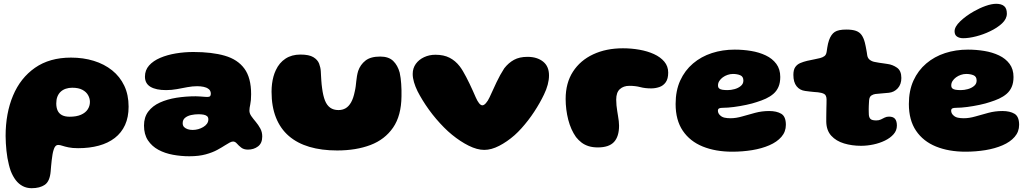

<svg xmlns="http://www.w3.org/2000/svg" viewBox="-20 -754 5406 1010"><path d="M146.5 236Q120.5 236 99.5 225Q78.5 214 63 193.8Q47.5 173.5 36.5 145.5Q31 130 26.8 112.8Q22.5 95.5 19.2 77.2Q16 59 14 39.5Q12 20 10.8 0.5Q9.5 -19 9.5 -38.5Q9.5 -158 48.5 -251Q87.5 -344 164.2 -397.5Q241 -451 353.5 -451Q418 -451 473.2 -434Q528.5 -417 569.8 -384Q611 -351 633.8 -303Q656.5 -255 656.5 -193Q656.5 -137.5 637.8 -96.5Q619 -55.5 583.8 -28.2Q548.5 -1 499.8 12.2Q451 25.5 391 25.5Q360.5 25.5 340.5 21.2Q320.5 17 308 12.8Q295.5 8.5 287 8.5Q277.5 8.5 271.5 15.2Q265.5 22 262 34.5Q258.5 45 256.2 59Q254 73 252 89Q250 105 248.8 120.2Q247.5 135.5 246.5 148Q242 200 215.8 218Q189.5 236 146.5 236ZM346.5 -140Q382.5 -140 406.2 -150.5Q430 -161 441.5 -178.8Q453 -196.5 453 -218Q453 -236 443.5 -253.2Q434 -270.5 413.5 -281.5Q393 -292.5 360 -292.5Q341.5 -292.5 326 -287.2Q310.5 -282 299.2 -271.5Q288 -261 282 -245.8Q276 -230.5 276 -210Q276 -188 283.2 -172.2Q290.5 -156.5 306.2 -148.2Q322 -140 346.5 -140Z M976 68Q932.5 68 890 60.2Q847.5 52.5 813.2 34Q779 15.5 758.2 -15.8Q737.5 -47 737.5 -93.5Q737.5 -137.5 760 -167.2Q782.5 -197 821 -214.5Q859.5 -232 908.2 -239.8Q957 -247.5 1009.5 -247.5Q1021.5 -247.5 1033.2 -246.5Q1045 -245.5 1055 -244.8Q1065 -244 1070.5 -244Q1081 -244 1085 -248Q1089 -252 1089 -260.5Q1089 -266.5 1087.5 -271.2Q1086 -276 1083 -280.2Q1080 -284.5 1075.5 -287Q1066.5 -294 1051 -297.2Q1035.5 -300.5 1017 -300.5Q992.5 -300.5 965.8 -295.5Q939 -290.5 911 -285.2Q883 -280 853.5 -280Q801 -280 771.8 -297.2Q742.5 -314.5 742.5 -351Q742.5 -385 764.2 -409.5Q786 -434 823 -449.8Q860 -465.5 905.2 -473Q950.5 -480.5 997 -480.5Q1094.5 -480.5 1162.2 -461Q1230 -441.5 1265.5 -393.2Q1301 -345 1301 -258.5Q1301 -241 1299.8 -228Q1298.5 -215 1296.5 -205Q1294.5 -195 1293.2 -187.2Q1292 -179.5 1292 -172Q1292 -157.5 1302 -143.2Q1312 -129 1325.5 -113Q1339 -97 1349.2 -78.2Q1359.5 -59.5 1359.5 -36Q1359.5 -0.5 1337.2 16.2Q1315 33 1284.5 33Q1262.5 33 1249 22.5Q1235.5 12 1226.2 1.2Q1217 -9.5 1206 -9.5Q1198.5 -9.5 1188.2 -4Q1178 1.5 1164.5 10Q1148.5 20.5 1123.5 34.2Q1098.5 48 1062.2 58Q1026 68 976 68ZM993.5 -70.5Q1008.5 -70.5 1022.8 -74.5Q1037 -78.5 1049.2 -85.8Q1061.5 -93 1068.8 -103.2Q1076 -113.5 1076 -126Q1076 -137 1069.5 -142.8Q1063 -148.5 1051 -150.8Q1039 -153 1024 -153Q1004.5 -153 985.2 -148.8Q966 -144.5 953.5 -134.2Q941 -124 941 -106Q941 -93 948.5 -85.5Q956 -78 967.8 -74.2Q979.5 -70.5 993.5 -70.5Z M1753.5 37.5Q1671.5 37.5 1607.5 18.5Q1543.5 -0.5 1499.2 -38.8Q1455 -77 1431.8 -135.2Q1408.5 -193.5 1408.5 -271.5Q1408.5 -293 1411 -313Q1413.5 -333 1418.5 -351.2Q1423.5 -369.5 1431 -385Q1449 -424 1481.8 -445.5Q1514.5 -467 1560.5 -467Q1606 -467 1628.5 -453.2Q1651 -439.5 1658.8 -419Q1666.5 -398.5 1667.5 -379Q1668 -367 1668.8 -355Q1669.5 -343 1670.2 -331.5Q1671 -320 1672 -309.5Q1673 -299 1674.5 -289.5Q1679.5 -250.5 1689.5 -225.2Q1699.5 -200 1717 -187.5Q1734.5 -175 1760.5 -175Q1781.5 -175 1798 -184.5Q1814.5 -194 1826.8 -215.5Q1839 -237 1846 -272Q1849.5 -286.5 1851.2 -300.2Q1853 -314 1854.2 -327.2Q1855.5 -340.5 1857.8 -353.8Q1860 -367 1864 -380.5Q1875.5 -414 1902.5 -435.2Q1929.5 -456.5 1980 -456.5Q2024.5 -456.5 2048.2 -433.5Q2072 -410.5 2082.5 -372Q2085.5 -358.5 2087.5 -343.5Q2089.5 -328.5 2090.5 -312.8Q2091.5 -297 2092 -280.5Q2092.5 -264 2092 -247.5Q2091 -145.5 2047.8 -82.8Q2004.5 -20 1928.8 8.8Q1853 37.5 1753.5 37.5Z M2527.5 34.5Q2490 34.5 2445.8 12.5Q2401.5 -9.5 2357.5 -45.5Q2336.5 -62.5 2315.5 -83.8Q2294.5 -105 2274.2 -128.8Q2254 -152.5 2236 -177.5Q2218 -202.5 2203 -227Q2188 -251.5 2176.5 -274Q2164.5 -298.5 2157.8 -321.5Q2151 -344.5 2151 -365Q2151 -395 2167.2 -417.8Q2183.5 -440.5 2210.8 -453.2Q2238 -466 2270.5 -466Q2314.5 -466 2345 -450.2Q2375.5 -434.5 2398 -405.5Q2406.5 -394.5 2415 -380.2Q2423.5 -366 2432.2 -349.2Q2441 -332.5 2449.8 -314.2Q2458.5 -296 2467 -277.2Q2475.5 -258.5 2483 -241Q2491 -222.5 2500 -211.2Q2509 -200 2517.5 -200Q2526 -200 2536.2 -211.5Q2546.5 -223 2555.5 -242.5Q2573.5 -282.5 2592 -321.5Q2610.5 -360.5 2632.5 -394.5Q2655 -423.5 2683.8 -439.2Q2712.5 -455 2755 -455Q2805 -455 2836.5 -430.2Q2868 -405.5 2868 -357Q2868 -334 2861.2 -308.5Q2854.5 -283 2841.5 -256.5Q2831.5 -235.5 2818.5 -212.5Q2805.5 -189.5 2790.2 -166.2Q2775 -143 2758 -121Q2741 -99 2723 -79Q2705 -59 2686.5 -42.5Q2647 -8 2605.8 13.2Q2564.5 34.5 2527.5 34.5Z M3125 21.5Q3097.5 21.5 3076.2 14.8Q3055 8 3039 -4.2Q3023 -16.5 3010 -33Q2996.5 -52 2986.2 -75Q2976 -98 2969.2 -124.2Q2962.5 -150.5 2959 -178.2Q2955.5 -206 2955.5 -233.5Q2955.5 -317.5 2994 -377Q3032.5 -436.5 3100.5 -468.2Q3168.5 -500 3257 -500Q3301 -500 3343.5 -492.5Q3386 -485 3420 -469.5Q3454 -454 3474.5 -429.8Q3495 -405.5 3495 -372Q3495 -339.5 3482 -321.2Q3469 -303 3448.2 -296Q3427.5 -289 3405.5 -289Q3373 -289 3347.8 -295.8Q3322.5 -302.5 3290.5 -302.5Q3260 -302.5 3240.8 -285.2Q3221.5 -268 3221.5 -230Q3221.5 -214.5 3223 -199.5Q3224.5 -184.5 3226.8 -170.5Q3229 -156.5 3231.2 -143Q3233.5 -129.5 3235 -117Q3236.5 -104.5 3236.5 -93Q3236.5 -36 3210 -7.2Q3183.5 21.5 3125 21.5Z M3832 44Q3744 44 3676.8 16.8Q3609.5 -10.5 3571.8 -66.2Q3534 -122 3534 -207Q3534 -277 3558.2 -330.2Q3582.5 -383.5 3625.5 -420Q3668.5 -456.5 3724.8 -474.8Q3781 -493 3845 -493Q3888.5 -493 3931 -486Q3973.5 -479 4008.2 -462.5Q4043 -446 4063.8 -418Q4084.5 -390 4084.5 -349Q4084.5 -318.5 4075 -296.8Q4065.5 -275 4048.2 -260.2Q4031 -245.5 4008.8 -235.2Q3986.5 -225 3960.5 -217Q3939 -209.5 3906.2 -202.5Q3873.5 -195.5 3840.5 -191.2Q3807.5 -187 3784.5 -187Q3769 -187 3762.8 -183.8Q3756.5 -180.5 3756.5 -171.5Q3756.5 -165 3759.5 -158.5Q3762.5 -152 3769 -146.5Q3778 -138 3791.5 -135Q3805 -132 3823 -132Q3851.5 -132 3884.2 -141.5Q3917 -151 3952.5 -160.5Q3988 -170 4026 -170Q4065.5 -170 4089.8 -155.5Q4114 -141 4114 -97.5Q4114 -61 4090.5 -34Q4067 -7 4027 10.2Q3987 27.5 3936.5 35.8Q3886 44 3832 44ZM3807.5 -280Q3825 -280 3844.2 -285.2Q3863.5 -290.5 3877 -301.8Q3890.5 -313 3890.5 -330Q3890.5 -351.5 3874 -358.2Q3857.5 -365 3835.5 -365Q3821.5 -365 3807.5 -360.2Q3793.5 -355.5 3782.2 -347.2Q3771 -339 3764 -328.2Q3757 -317.5 3757 -305Q3757 -294 3763 -288.8Q3769 -283.5 3780.5 -281.8Q3792 -280 3807.5 -280Z M4509.5 13Q4461.5 13 4420 0.5Q4378.5 -12 4353 -39.8Q4327.5 -67.5 4326.5 -113.5Q4326.5 -124.5 4326.5 -136.5Q4326.5 -148.5 4326.8 -161Q4327 -173.5 4327.2 -185.5Q4327.5 -197.5 4327.8 -209.2Q4328 -221 4328 -231.5Q4327.5 -253.5 4315 -260Q4302.5 -266.5 4283 -268.5Q4272.5 -269.5 4261.8 -270.2Q4251 -271 4239.8 -272.5Q4228.5 -274 4216 -275.5Q4187.5 -279 4170.5 -300.2Q4153.5 -321.5 4153.5 -360Q4153.5 -387 4163.5 -401.2Q4173.5 -415.5 4190.2 -422.5Q4207 -429.5 4226 -434Q4246.5 -438 4263.5 -441.8Q4280.5 -445.5 4294 -448.5Q4307.5 -452 4316.8 -458.8Q4326 -465.5 4328.5 -481.5Q4330 -493 4331.8 -503.8Q4333.5 -514.5 4335.8 -524.5Q4338 -534.5 4341 -542.5Q4352 -573.5 4371.2 -586Q4390.5 -598.5 4431.5 -598.5Q4463.5 -598.5 4482.5 -591.8Q4501.5 -585 4512.2 -570Q4523 -555 4529.5 -530Q4532 -519 4533.8 -510.8Q4535.5 -502.5 4536.8 -495Q4538 -487.5 4539.5 -480Q4541 -472.5 4542 -463Q4544.5 -447.5 4555.8 -439Q4567 -430.5 4582 -428Q4594.5 -425.5 4605.2 -423.8Q4616 -422 4626.5 -420.8Q4637 -419.5 4648.5 -417.5Q4675.5 -414 4698.5 -398Q4721.5 -382 4721.5 -344Q4721.5 -310.5 4702.8 -289.8Q4684 -269 4656 -266Q4636 -264 4616.8 -262.5Q4597.5 -261 4584.5 -259.5Q4574 -258 4564 -251.8Q4554 -245.5 4552 -228Q4551.5 -220.5 4551 -212.5Q4550.5 -204.5 4550.2 -196.5Q4550 -188.5 4549.8 -180.5Q4549.5 -172.5 4550 -165.2Q4550.5 -158 4550.5 -150.5Q4551.5 -136 4559.2 -128.2Q4567 -120.5 4590 -120.5Q4603.5 -120.5 4613.8 -125.5Q4624 -130.5 4633.8 -135.5Q4643.5 -140.5 4656.5 -140.5Q4679 -140.5 4688.5 -128.5Q4698 -116.5 4698 -93.5Q4698 -67.5 4680.5 -47.8Q4663 -28 4635.2 -14.5Q4607.5 -1 4574.5 6Q4541.5 13 4509.5 13Z M5059 44Q4971 44 4903.8 16.8Q4836.5 -10.5 4798.8 -66.2Q4761 -122 4761 -207Q4761 -277 4785.2 -330.2Q4809.5 -383.5 4852.5 -420Q4895.5 -456.5 4951.8 -474.8Q5008 -493 5072 -493Q5115.5 -493 5158 -486Q5200.5 -479 5235.2 -462.5Q5270 -446 5290.8 -418Q5311.5 -390 5311.5 -349Q5311.5 -318.5 5302 -296.8Q5292.5 -275 5275.2 -260.2Q5258 -245.5 5235.8 -235.2Q5213.5 -225 5187.5 -217Q5166 -209.5 5133.2 -202.5Q5100.5 -195.5 5067.5 -191.2Q5034.5 -187 5011.5 -187Q4996 -187 4989.8 -183.8Q4983.5 -180.5 4983.5 -171.5Q4983.5 -165 4986.5 -158.5Q4989.5 -152 4996 -146.5Q5005 -138 5018.5 -135Q5032 -132 5050 -132Q5078.5 -132 5111.2 -141.5Q5144 -151 5179.5 -160.5Q5215 -170 5253 -170Q5292.5 -170 5316.8 -155.5Q5341 -141 5341 -97.5Q5341 -61 5317.5 -34Q5294 -7 5254 10.2Q5214 27.5 5163.5 35.8Q5113 44 5059 44ZM5034.5 -280Q5052 -280 5071.2 -285.2Q5090.5 -290.5 5104 -301.8Q5117.5 -313 5117.5 -330Q5117.5 -351.5 5101 -358.2Q5084.5 -365 5062.5 -365Q5048.5 -365 5034.5 -360.2Q5020.5 -355.5 5009.2 -347.2Q4998 -339 4991 -328.2Q4984 -317.5 4984 -305Q4984 -294 4990 -288.8Q4996 -283.5 5007.5 -281.8Q5019 -280 5034.5 -280ZM5046.5 -553Q5027.5 -553 5014.5 -561.5Q5001.5 -570 5001.5 -589.5Q5001.5 -613.5 5031.2 -642Q5061 -670.5 5102.5 -694Q5133 -711.5 5164.8 -722.8Q5196.5 -734 5220.5 -734Q5247.5 -734 5262 -722Q5276.5 -710 5276.5 -682.5Q5276.5 -654.5 5251 -630.8Q5225.5 -607 5187 -589Q5153 -572.5 5115 -562.8Q5077 -553 5046.5 -553Z"/></svg>

Font: Gluten ExtraBold
Style: Regular
Weight: 800
Designer: Tyler Finck
Foundry: Etcetera Type Company
Version: Version 1.300